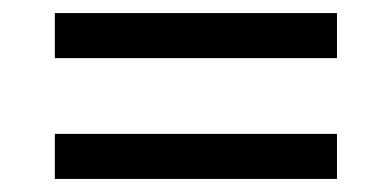

<svg xmlns="http://www.w3.org/2000/svg" viewBox="-20 -398 600 294"><path d="M64 -309V-378H496V-309ZM64 -124V-193H496V-124Z"/></svg>

Font: Titillium Web[RUS by Daymarius]
Style: Regular
Weight: 400
Designer: Cyrillization by Daymarius
Foundry: Cyrillization by Daymarius
Version: Version 1.002 September 11, 2018